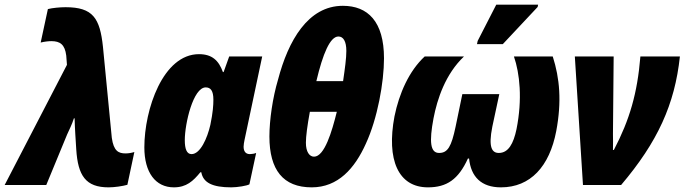

<svg xmlns="http://www.w3.org/2000/svg" viewBox="-72 -796 2945 826"><path d="M395 10C420 10 455 5 476 -1L506 -142C493 -138 480 -136 468 -136C438 -136 417 -146 409 -203L371 -594C358 -718 328 -765 210 -765C186 -765 154 -762 134 -757L103 -613C119 -617 137 -619 149 -619C186 -619 207 -605 213 -557L216 -517L-52 0H127L217 -218C225 -236 238 -261 246 -287H249C250 -265 250 -242 252 -218L256 -154C263 -40 297 10 395 10Z M676 10C730 10 759 -17 790 -55H794C802 -10 842 10 923 10C950 10 991 3 1001 -3L1030 -138C1023 -135 1011 -133 1003 -133C984 -133 976 -146 976 -165C976 -173 978 -184 980 -194L1056 -553H914L890 -486H887C869 -536 840 -563 784 -563C629 -563 549 -325 549 -162C549 -54 597 10 676 10ZM752 -133C731 -133 723 -156 723 -193C723 -264 759 -420 813 -420C834 -420 846 -406 846 -367C846 -344 844 -312 833 -259C820 -202 790 -133 752 -133Z M1087 -209C1087 -65 1146 10 1269 10C1382 10 1454 -71 1502 -178C1552 -286 1580 -442 1580 -545C1580 -704 1510 -771 1403 -771C1253 -771 1168 -621 1124 -453C1101 -376 1087 -279 1087 -209ZM1289 -447C1317 -565 1348 -639 1384 -639C1405 -639 1418 -618 1418 -577C1418 -545 1412 -502 1404 -447ZM1244 -182C1244 -209 1250 -255 1261 -315H1377C1356 -230 1324 -122 1279 -122C1259 -122 1244 -143 1244 -182Z M1980 -606H2091L2241 -766L2243 -776H2063L1983 -620ZM1769 10C1850 10 1900 -24 1941 -114H1946C1954 -35 1999 10 2083 10C2210 10 2292 -80 2321 -232C2345 -360 2336 -459 2306 -553H2139C2164 -480 2176 -370 2150 -240C2137 -178 2115 -138 2074 -138C2045 -138 2028 -161 2046 -251L2076 -391H1917L1888 -251C1870 -165 1854 -138 1817 -138C1779 -138 1774 -186 1793 -287C1809 -370 1844 -477 1924 -553H1755C1688 -491 1645 -394 1625 -295C1590 -109 1641 10 1769 10Z M2436 0H2600C2757 -185 2831 -347 2853 -553H2683C2670 -395 2637 -281 2569 -151H2565C2566 -174 2565 -199 2565 -220L2568 -553H2401Z"/></svg>

Font: Noto Sans Condensed Black
Style: Italic
Weight: 900
Width: 3
Italic angle: -12°
Designer: Monotype Design Team
Foundry: Monotype Imaging Inc.
Version: Version 2.013